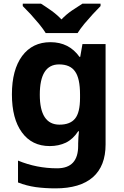

<svg xmlns="http://www.w3.org/2000/svg" viewBox="-20 -786 673 1046"><path d="M254.9 -556.2Q356 -556.2 413.1 -476.1H417L429.2 -545.9H555.2V1Q555.2 118.2 486.3 179.2Q416.5 240.2 282.2 240.2Q225.6 240.2 174.8 233.4Q124 226.1 78.1 208V88.9Q179.7 130.9 291 130.9Q406.7 130.9 405.8 6.8V-3.9Q405.8 -20.5 407.2 -39.1Q409.7 -57.6 410.2 -70.8H405.8Q378.4 -28.3 338.9 -8.8Q299.3 9.8 251 9.8Q153.8 9.8 99.6 -64.5Q44.9 -138.7 44.9 -272Q44.9 -405.3 100.6 -481Q156.7 -556.2 254.9 -556.2ZM301.8 -435.1Q196.8 -435.1 196.8 -270Q196.8 -106.9 304.2 -106.9Q361.8 -106.9 388.7 -139.6Q416 -172.4 416 -252.9V-271Q416 -359.4 388.7 -397Q362.3 -435.1 301.8 -435.1ZM229 -606Q215.8 -627.4 192.4 -656.2Q154.8 -699.7 146.5 -709Q123 -734.4 104 -752.9V-766.1H203.1Q222.2 -754.4 259.3 -728.5Q291 -705.6 314.9 -680.2Q340.3 -707 371.6 -728.5Q409.2 -753.9 429.2 -766.1H527.8V-752.9Q518.1 -743.2 485.8 -709Q474.6 -697.3 439.5 -656.2Q416 -627.4 402.8 -606Z"/></svg>

Font: Droid Sans Thai
Style: Bold
Weight: 700
Designer: Steve Matteson
Foundry: Ascender Corporation
Version: Version 1.00